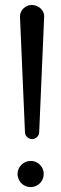

<svg xmlns="http://www.w3.org/2000/svg" viewBox="-20 -744 246 770"><path d="M137.2 -214.8 157.2 -679.2C157.2 -703.1 133.8 -724.1 107.9 -724.1C83 -724.1 60.1 -704.1 60.1 -678.2L80.1 -214.8C80.1 -198.2 93.3 -186.5 108.9 -186C123 -186 137.2 -198.2 137.2 -214.8ZM50.3 -45.9C50.3 -42.5 50.8 -38.6 51.8 -35.2C56.6 -11.2 77.6 6.3 103 6.3C131.8 6.3 155.3 -17.1 155.3 -45.9C155.3 -49.8 155.3 -53.2 154.3 -57.1C149.4 -80.6 128.4 -98.6 103 -98.6C74.2 -98.6 50.3 -75.2 50.3 -45.9Z"/></svg>

Font: Tuffy
Style: Regular
Weight: 500
Designer: Thatcher Ulrich, Karoly Barta and Michael Everson
Version: Version 001.270